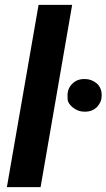

<svg xmlns="http://www.w3.org/2000/svg" viewBox="-20 -770 438 790"><path d="M276.9 -750H138.7L8.3 0H147ZM326.7 -444.8C306.6 -444.8 290.5 -438.5 277.3 -425.3C264.2 -412.1 257.8 -396.5 257.8 -377.9C257.8 -377 257.8 -371.1 258.3 -360.8C258.8 -350.6 265.6 -339.4 279.8 -327.6C293.9 -316.4 309.6 -310.5 327.1 -310.5C328.1 -310.5 329.1 -310.5 330.1 -310.5C350.6 -310.5 367.2 -317.4 379.9 -330.6C392.1 -343.8 398.4 -358.9 398.4 -377C398.4 -377.9 398.4 -378.9 398.4 -379.9C397.9 -400.4 390.6 -416.5 377 -427.7C362.8 -439 347.2 -444.8 329.6 -444.8C328.6 -444.8 327.6 -444.8 326.7 -444.8Z"/></svg>

Font: Roboto
Style: Bold Italic
Weight: 700
Italic angle: -12°
Designer: Google
Version: Version 2.137; 2017